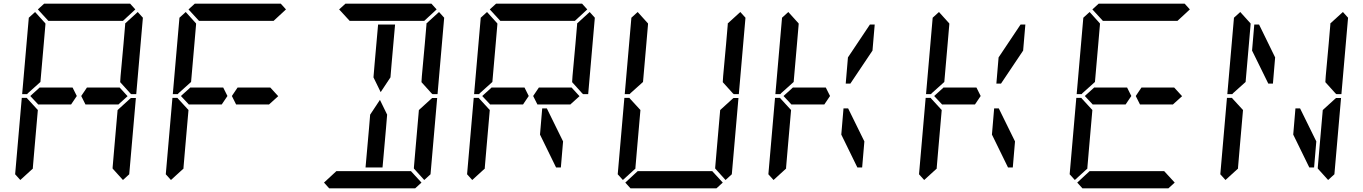

<svg xmlns="http://www.w3.org/2000/svg" viewBox="-20 -1020 7384 1040"><path d="M628 -546 671 -499 620 -453V-454H602H600H471H450H443L420 -500L451 -546H458H479H492ZM144 -500 196 -547V-546H332H373L396 -500L365 -454H208H205H188V-453ZM185 -969 219 -1000H685L713 -969L646 -907H626H490H398H262H242ZM684 -485 689 -489H716L680 -76L646 -45L590 -107V-113L599 -218L617 -424ZM726 -955 754 -924 718 -510H691L686 -514L631 -575L633 -607L649 -782L658 -887V-893ZM131 -515 127 -510H100L136 -924L170 -955L226 -893V-887L217 -782L199 -576ZM90 -45 62 -76 98 -490H125L129 -485L185 -424L167 -218L158 -113V-107Z M1444 -546 1487 -499 1436 -453V-454H1418H1416H1287H1266H1259L1236 -500L1267 -546H1274H1295H1308ZM960 -500 1012 -547V-546H1148H1189L1212 -500L1181 -454H1024H1021H1004V-453ZM1001 -969 1035 -1000H1501L1529 -969L1462 -907H1442H1306H1214H1078H1058ZM947 -515 943 -510H916L952 -924L986 -955L1042 -893V-887L1033 -782L1015 -576ZM906 -45 878 -76 914 -490H941L945 -485L1001 -424L983 -218L974 -113V-107Z M2009 -673 2028 -887H2120L2119 -876L2101 -673L2095 -601L2042 -521L2003 -601ZM2056 -157 2052 -113H1960L1979 -327L1985 -399L2038 -479L2077 -399L2071 -327ZM1817 -969 1851 -1000H2317L2345 -969L2278 -907H2258H2122H2030H1894H1874ZM2316 -485 2321 -489H2348L2312 -76L2278 -45L2222 -107V-113L2231 -218L2249 -424ZM2263 -31 2229 0H1763L1735 -31L1802 -93H1822H1958H2050H2186H2206ZM2358 -955 2386 -924 2350 -510H2323L2318 -514L2263 -575L2265 -607L2281 -782L2290 -887V-893Z M3076 -546 3119 -499 3068 -453V-454H3050H3048H2919H2898H2891L2868 -500L2899 -546H2906H2927H2940ZM2592 -500 2644 -547V-546H2780H2821L2844 -500L2813 -454H2656H2653H2636V-453ZM2917 -433H2942L3030 -254L3018 -113H2992L2905 -291ZM2633 -969 2667 -1000H3133L3161 -969L3094 -907H3074H2938H2846H2710H2690ZM3174 -955 3202 -924 3166 -510H3139L3134 -514L3079 -575L3081 -607L3097 -782L3106 -887V-893ZM2579 -515 2575 -510H2548L2584 -924L2618 -955L2674 -893V-887L2665 -782L2647 -576ZM2538 -45 2510 -76 2546 -490H2573L2577 -485L2633 -424L2615 -218L2606 -113V-107Z M3948 -485 3953 -489H3980L3944 -76L3910 -45L3854 -107V-113L3863 -218L3881 -424ZM3895 -31 3861 0H3395L3367 -31L3434 -93H3454H3590H3682H3818H3838ZM3990 -955 4018 -924 3982 -510H3955L3950 -514L3895 -575L3897 -607L3913 -782L3922 -887V-893ZM3395 -515 3391 -510H3364L3400 -924L3434 -955L3490 -893V-887L3481 -782L3463 -576ZM3354 -45 3326 -76 3362 -490H3389L3393 -485L3449 -424L3431 -218L3422 -113V-107Z M4692 -887H4718L4706 -746L4586 -567H4561L4573 -709ZM4224 -500 4276 -547V-546H4412H4453L4476 -500L4445 -454H4288H4285H4268V-453ZM4549 -433H4574L4662 -254L4650 -113H4624L4537 -291ZM4211 -515 4207 -510H4180L4216 -924L4250 -955L4306 -893V-887L4297 -782L4279 -576ZM4170 -45 4142 -76 4178 -490H4205L4209 -485L4265 -424L4247 -218L4238 -113V-107Z M5508 -887H5534L5522 -746L5402 -567H5377L5389 -709ZM5040 -500 5092 -547V-546H5228H5269L5292 -500L5261 -454H5104H5101H5084V-453ZM5365 -433H5390L5478 -254L5466 -113H5440L5353 -291ZM5027 -515 5023 -510H4996L5032 -924L5066 -955L5122 -893V-887L5113 -782L5095 -576ZM4986 -45 4958 -76 4994 -490H5021L5025 -485L5081 -424L5063 -218L5054 -113V-107Z M6340 -546 6383 -499 6332 -453V-454H6314H6312H6183H6162H6155L6132 -500L6163 -546H6170H6191H6204ZM5856 -500 5908 -547V-546H6044H6085L6108 -500L6077 -454H5920H5917H5900V-453ZM5897 -969 5931 -1000H6397L6425 -969L6358 -907H6338H6202H6110H5974H5954ZM6343 -31 6309 0H5843L5815 -31L5882 -93H5902H6038H6130H6266H6286ZM5843 -515 5839 -510H5812L5848 -924L5882 -955L5938 -893V-887L5929 -782L5911 -576ZM5802 -45 5774 -76 5810 -490H5837L5841 -485L5897 -424L5879 -218L5870 -113V-107Z M6997 -433H7022L7110 -254L7098 -113H7072L6985 -291ZM6875 -567H6850L6762 -746L6774 -887H6800L6887 -709ZM7212 -485 7217 -489H7244L7208 -76L7174 -45L7118 -107V-113L7127 -218L7145 -424ZM7254 -955 7282 -924 7246 -510H7219L7214 -514L7159 -575L7161 -607L7177 -782L7186 -887V-893ZM6659 -515 6655 -510H6628L6664 -924L6698 -955L6754 -893V-887L6745 -782L6727 -576ZM6618 -45 6590 -76 6626 -490H6653L6657 -485L6713 -424L6695 -218L6686 -113V-107Z"/></svg>

Font: DSEG14 Classic
Style: Italic
Weight: 400
Italic angle: -5°
Designer: Keshikan(Twitter:@keshinomi_88pro)
Version: Version 0.46